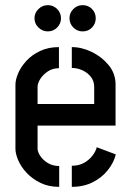

<svg xmlns="http://www.w3.org/2000/svg" viewBox="-20 -726 509 746"><path d="M301 -604Q280 -604 265 -619Q250 -634 250 -655Q250 -676 265 -691Q280 -706 301 -706Q323 -706 337.5 -691Q352 -676 352 -655Q352 -634 337.5 -619Q323 -604 301 -604ZM166 -604Q145 -604 129.5 -619Q114 -634 114 -655Q114 -676 129.5 -691Q145 -706 166 -706Q187 -706 202 -691Q217 -676 217 -655Q217 -634 202 -619Q187 -604 166 -604ZM210 0Q168 0 136 -16Q104 -32 82.5 -55.5Q61 -79 50.5 -104Q40 -129 40 -148V-397Q40 -416 50.5 -441Q61 -466 82.5 -489.5Q104 -513 136 -528Q168 -543 209 -543V-461Q185 -461 166.5 -449Q148 -437 137 -420Q126 -403 126 -389V-322H346V-388Q346 -411 333 -427.5Q320 -444 300 -453Q280 -462 259 -462V-543Q298 -543 337 -524Q376 -505 402.5 -472.5Q429 -440 429 -398V-238H126V-148Q126 -136 136.5 -120Q147 -104 166 -92.5Q185 -81 210 -81ZM259 0V-82Q287 -82 307 -93.5Q327 -105 339.5 -121.5Q352 -138 356 -154L430 -126Q422 -94 399 -65Q376 -36 340.5 -18Q305 0 259 0Z"/></svg>

Font: Stick No Bills ExtraLight Medium
Style: Regular
Weight: 500
Version: Version 2.000